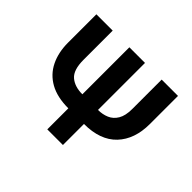

<svg xmlns="http://www.w3.org/2000/svg" viewBox="-152 -947 1181 1181"><g transform="rotate(45 438.0 -357.0)"><path d="M372 0V-183Q275 -183 211.5 -218.5Q148 -254 116.5 -318.5Q85 -383 85 -468V-714H227V-460Q227 -372 266 -338.5Q305 -305 372 -305V-714H508V-305Q547 -305 580 -319Q613 -333 633 -366.5Q653 -400 653 -458V-714H795V-470Q795 -337 722 -260Q649 -183 508 -183V0Z"/></g></svg>

Font: RS Noto Sans
Style: Bold
Weight: 700
Designer: Monotype Design Team
Foundry: Monotype Imaging Inc.
Version: Version 3.10